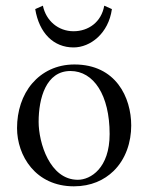

<svg xmlns="http://www.w3.org/2000/svg" viewBox="-20 -646 522 676"><path d="M131 -626 104 -614C118 -529 169 -479 239 -479C298 -479 362 -528 374 -614L347 -626C337 -568 291 -536 239 -536C185 -536 142 -573 131 -626ZM40 -195C40 -98 105 10 240 10C301 10 347 -12 380 -44C423 -86 442 -146 442 -204C442 -303 388 -419 242 -419C179 -419 128 -393 93 -352C58 -311 40 -255 40 -195ZM228 -396C310 -396 366 -311 366 -174C366 -54 299 -13 254 -13C155 -13 116 -144 116 -217C116 -300 142 -396 228 -396Z"/></svg>

Font: Libertinus Serif Display
Style: Regular
Weight: 400
Designer: Philipp H. Poll
Foundry: Khaled Hosny
Version: Version 6.1